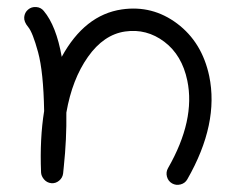

<svg xmlns="http://www.w3.org/2000/svg" viewBox="-20 -523 672 548"><path d="M105 -491.7Q140.6 -449.2 156.2 -360.8Q221.7 -480.5 327.6 -496.1Q415 -508.8 485.8 -455.6Q556.6 -402.3 577.1 -306.2Q605.5 -169.9 514.6 -11.2Q508.3 0 495.4 3.4Q482.4 6.8 471.2 0.5Q460 -5.9 456.5 -18.8Q453.1 -31.7 459.5 -43Q538.1 -180.2 514.6 -293Q499.5 -365.7 449 -403.8Q398.4 -441.9 337.2 -433.1Q275.9 -424.3 231 -360.6Q186 -296.9 169.4 -201.7Q170.4 -125.5 162.1 -47.4L160.2 -28.3Q158.7 -15.6 148.7 -7.3Q138.7 1 126.2 -0.2Q113.8 -1.5 105.7 -11Q97.7 -20.5 97.2 -30.8Q93.3 -127.9 106 -206.1Q104 -317.9 88.6 -374.3Q73.2 -430.7 60.5 -445.8Q47.9 -460.9 49.1 -474.1Q50.3 -487.3 60.1 -495.6Q69.8 -503.9 83.3 -502.9Q96.7 -502 105 -491.7Z"/></svg>

Font: Chilanka
Style: Regular
Weight: 400
Designer: Santhosh Thottingal <santhosh.thottingal@gmail.com>
Foundry: Swathanthra Malayalam Computing(SMC)
Version: Version 1.3; 20181103